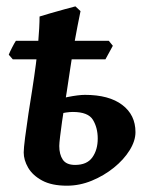

<svg xmlns="http://www.w3.org/2000/svg" viewBox="-20 -569 478 609"><path d="M337.9 -423.8 314.5 -380.9H20.5L7.8 -395.5Q10.7 -403.3 18.1 -417.7Q25.4 -432.1 30.3 -439.5H325.2ZM182.6 -221.2Q180.2 -207.5 176.8 -183.3Q173.3 -159.2 170.7 -136.7Q168 -114.3 168 -106Q168 -79.1 179.2 -62.5Q190.4 -45.9 218.3 -45.9Q255.9 -45.9 272.9 -69.8Q290 -93.8 290 -129.4Q290 -163.6 274.9 -188.7Q259.8 -213.9 210.9 -213.9Q191.9 -213.9 164.3 -207Q136.7 -200.2 122.1 -192.4L131.3 -245.1Q159.7 -254.4 194.3 -261.2Q229 -268.1 249.5 -268.1Q325.7 -268.1 367.7 -236.3Q409.7 -204.6 409.7 -149.9Q409.7 -122.1 391.1 -92.3Q372.6 -62.5 341.1 -37.1Q309.6 -11.7 271 4.2Q232.4 20 192.4 20Q144 20 113.8 3.7Q83.5 -12.7 69.3 -37.1Q55.2 -61.5 55.2 -85.4Q55.2 -98.1 59.6 -132.8Q64 -167.5 70.3 -209Q76.7 -250.5 82 -283.2Q96.2 -374 100.8 -429.4Q105.5 -484.9 105.5 -516.6Q115.7 -520 138.7 -526.6Q161.6 -533.2 184.8 -539.6Q208 -545.9 219.2 -548.8L235.4 -533.7Q215.3 -436.5 203.1 -353.5Q190.9 -270.5 182.6 -221.2Z"/></svg>

Font: Gentium Plus
Style: Bold Italic
Weight: 700
Italic angle: -8°
Designer: Victor Gaultney, Annie Olsen, Iska Routamaa, Becca Hirsbrunner
Foundry: SIL International
Version: Version 6.101